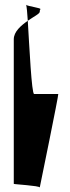

<svg xmlns="http://www.w3.org/2000/svg" viewBox="-20 -708 310 850"><path d="M41 106C41 108 155 114 156 122C156 122 241 -292 238 -292H131C120 -292 110 -502 103 -616C73 -595 41 -568 41 -534ZM96 -686C98 -678 101 -652 103 -616C130 -635 156 -647 156 -656C157 -672 158 -660 159 -668C159 -673 106 -680 96 -686ZM95 -688C95 -687 95 -687 96 -686C95 -688 95 -689 95 -688Z"/></svg>

Font: Arrow
Style: Regular
Weight: 400
Version: Version 0.23